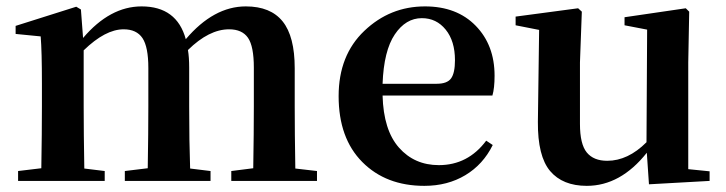

<svg xmlns="http://www.w3.org/2000/svg" viewBox="-20 -571 2292 606"><path d="M912.1 -39.1 980.5 -31.2V0H710V-31.2L779.3 -40Q781.2 -153.3 781.2 -235.4V-357.4Q781.2 -424.8 762.7 -451.7Q744.1 -478.5 703.1 -478.5Q639.6 -478.5 573.2 -413.1Q577.1 -390.6 577.1 -357.4V-235.4Q577.1 -124 580.1 -39.1L644.5 -31.2V0H374V-31.2L446.3 -40Q448.2 -153.3 448.2 -235.4V-356.4Q448.2 -422.9 429.7 -450.7Q411.1 -478.5 370.1 -478.5Q312.5 -478.5 244.1 -412.1V-235.4Q244.1 -152.3 246.1 -39.1L310.5 -31.2V0H37.1V-31.2L110.4 -40Q112.3 -153.3 112.3 -235.4V-306.6Q112.3 -409.2 108.4 -456.1L29.3 -463.9V-489.3L220.7 -549.8L235.4 -541L242.2 -451.2Q327.1 -550.8 426.8 -550.8Q538.1 -550.8 566.4 -447.3Q654.3 -550.8 755.9 -550.8Q834 -550.8 872.1 -503.4Q910.2 -456.1 910.2 -355.5V-235.4Q910.2 -152.3 912.1 -39.1Z M1187.5 -306.6H1358.4Q1391.6 -306.6 1403.8 -323.7Q1416 -340.8 1416 -380.9Q1416 -441.4 1386.7 -477.5Q1357.4 -513.7 1311.5 -513.7Q1260.7 -513.7 1226.1 -462.4Q1191.4 -411.1 1187.5 -306.6ZM1534.2 -269.5H1187.5Q1190.4 -160.2 1239.3 -105Q1288.1 -49.8 1365.2 -49.8Q1457 -49.8 1514.6 -127L1535.2 -113.3Q1504.9 -51.8 1448.7 -18.1Q1392.6 15.6 1319.3 15.6Q1198.2 15.6 1123.5 -59.6Q1048.8 -134.8 1048.8 -267.6Q1048.8 -396.5 1129.9 -473.6Q1210.9 -550.8 1321.3 -550.8Q1421.9 -550.8 1481.4 -489.7Q1541 -428.7 1541 -332Q1541 -293 1534.2 -269.5Z M2152.3 -37.1 2219.7 -30.3V0L2028.3 10.7L2021.5 -88.9Q1938.5 15.6 1832 15.6Q1755.9 15.6 1716.3 -31.2Q1676.8 -78.1 1677.7 -186.5L1681.6 -476.6L1607.4 -491.2V-518.6L1804.7 -544.9L1816.4 -534.2L1810.5 -374V-179.7Q1810.5 -116.2 1832 -89.8Q1853.5 -63.5 1896.5 -63.5Q1961.9 -63.5 2020.5 -122.1L2022.5 -477.5L1951.2 -491.2V-516.6L2144.5 -544.9L2155.3 -534.2L2152.3 -374Z"/></svg>

Font: GenRyuMin TW TTF Bold
Style: Regular
Weight: 700
Version: Version 1.300